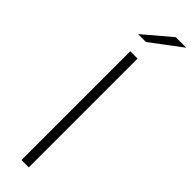

<svg xmlns="http://www.w3.org/2000/svg" viewBox="-321 -936 926 926"><g transform="rotate(45 142.5 -472.5)"><path d="M106 0V-742H156V0ZM74 -827 213 -945H285L128 -827Z"/></g></svg>

Font: MOST Montserrat Light
Style: Regular
Weight: 300
Designer: Julieta Ulanovsky
Foundry: Julieta Ulanovsky
Version: Version 8.000;March 11, 2024;FontCreator 15.0.0.2926 64-bit